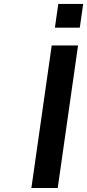

<svg xmlns="http://www.w3.org/2000/svg" viewBox="-20 -948 439 968"><path d="M271 0 373.5 -718.8H240.7L138.2 0ZM382.3 -808.6 399.4 -928.2H273.9L256.8 -808.6Z"/></svg>

Font: Winston SemiBold
Style: Italic
Weight: 600
Italic angle: -8.13011°
Designer: Vernon Adams, Kim Jin-seong, David Berlow, Cristiano Sobral
Foundry: The Winston Project Authors
Version: Version 3.004